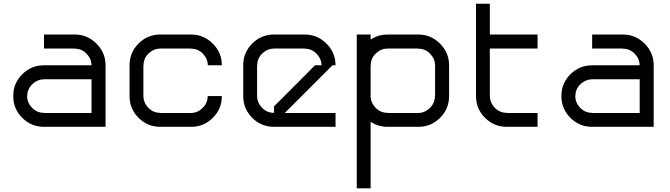

<svg xmlns="http://www.w3.org/2000/svg" viewBox="-20 -687 3628 1040"><path d="M551.7 0H218.3Q149.2 0 100.4 -48.8Q51.7 -97.5 51.7 -166.7Q51.7 -235.8 100.4 -284.6Q149.2 -333.3 218.3 -333.3H475.8Q475 -369.2 448.8 -396.2Q422.5 -423.3 385 -423.3V-424.2H218.3V-500H385Q453.3 -500 502.5 -450.8Q551.7 -401.7 551.7 -333.3ZM475.8 -75V-257.5H218.3Q181.7 -256.7 154.6 -230.4Q127.5 -204.2 127.5 -166.7H126.7Q127.5 -130 153.8 -102.9Q180 -75.8 218.3 -75.8V-75Z M1105.8 -333.3Q1105 -369.2 1078.8 -396.2Q1052.5 -423.3 1015 -423.3V-424.2H848.3Q811.7 -423.3 784.6 -397.1Q757.5 -370.8 757.5 -333.3H756.7V-166.7Q757.5 -130 783.8 -102.9Q810 -75.8 848.3 -75.8V-75H1015Q1050.8 -75.8 1077.9 -102.5Q1105 -129.2 1105 -166.7H1181.7Q1181.7 -97.5 1132.9 -48.8Q1084.2 0 1015 0H848.3Q779.2 0 730.4 -48.8Q681.7 -97.5 681.7 -166.7V-333.3Q681.7 -402.5 730.4 -451.2Q779.2 -500 848.3 -500H1015Q1083.3 -500 1132.5 -450.8Q1181.7 -401.7 1181.7 -333.3Z M1522.5 -75H1797.5V0H1464.2Q1395 0 1346.2 -48.8Q1297.5 -97.5 1297.5 -166.7V-333.3Q1297.5 -402.5 1346.2 -451.2Q1395 -500 1464.2 -500H1630.8Q1699.2 -500 1748.3 -450.8Q1797.5 -401.7 1797.5 -333.3H1780.8L1614.2 -166.7ZM1464.2 -75.8V-110.8Q1494.2 -140.8 1630.8 -277.5L1685.8 -333.3H1721.7Q1720.8 -369.2 1694.6 -396.2Q1668.3 -423.3 1630.8 -423.3V-424.2H1464.2Q1427.5 -423.3 1400.4 -397.1Q1373.3 -370.8 1373.3 -333.3H1372.5V-166.7Q1373.3 -130 1399.6 -102.9Q1425.8 -75.8 1464.2 -75.8Z M1987.5 -27.5V333.3H1912.5V-500H1987.5V-472.5Q2029.2 -500 2079.2 -500H2245.8Q2314.2 -500 2363.3 -450.8Q2412.5 -401.7 2412.5 -333.3V-166.7Q2412.5 -97.5 2363.8 -48.8Q2315 0 2245.8 0H2079.2Q2029.2 0 1987.5 -27.5ZM2245.8 -75Q2281.7 -75.8 2308.8 -102.5Q2335.8 -129.2 2335.8 -166.7H2336.7V-333.3Q2335.8 -369.2 2309.6 -396.2Q2283.3 -423.3 2245.8 -423.3V-424.2H2079.2Q2042.5 -423.3 2015.4 -397.1Q1988.3 -370.8 1988.3 -333.3H1987.5V-166.7Q1988.3 -130 2014.6 -102.9Q2040.8 -75.8 2079.2 -75.8V-75Z M2725 0Q2655.8 0 2607.1 -48.8Q2558.3 -97.5 2558.3 -166.7V-666.7H2633.3V-500H2891.7V-424.2H2633.3V-166.7Q2634.2 -130 2660.4 -102.9Q2686.7 -75.8 2725 -75.8V-75H2891.7V0Z M3520.8 0H3187.5Q3118.3 0 3069.6 -48.8Q3020.8 -97.5 3020.8 -166.7Q3020.8 -235.8 3069.6 -284.6Q3118.3 -333.3 3187.5 -333.3H3445Q3444.2 -369.2 3417.9 -396.2Q3391.7 -423.3 3354.2 -423.3V-424.2H3187.5V-500H3354.2Q3422.5 -500 3471.7 -450.8Q3520.8 -401.7 3520.8 -333.3ZM3445 -75V-257.5H3187.5Q3150.8 -256.7 3123.8 -230.4Q3096.7 -204.2 3096.7 -166.7H3095.8Q3096.7 -130 3122.9 -102.9Q3149.2 -75.8 3187.5 -75.8V-75Z"/></svg>

Font: 0xA000-Squarish
Style: Squareish
Weight: 400
Version: Version 0.1